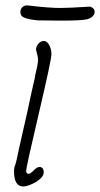

<svg xmlns="http://www.w3.org/2000/svg" viewBox="-20 -668 364 698"><path d="M31 -45Q31 -59 36 -70Q41 -87 45 -109L60 -176L80 -264Q90 -313 104 -374Q106 -380 108 -394Q118 -437 118 -444V-454Q118 -462 111 -487Q111 -499 119.5 -509Q128 -519 140 -519Q151 -519 159 -504Q167 -489 167 -471Q167 -451 121 -255Q75 -59 75 -47Q75 -36 85 -36Q90 -36 103 -49Q115 -61 123 -61Q139 -61 139 -41Q139 -29 125 -17Q111 -5 93 2.5Q75 10 65 10Q31 10 31 -45ZM54 -624Q54 -636 62.5 -643Q71 -650 83 -648Q158 -639 200 -639Q230 -639 308 -644Q324 -638 324 -626Q324 -606 297 -598Q277 -593 201 -593L117 -594Q86 -597 70 -603Q54 -609 54 -624Z"/></svg>

Font: Bad Script
Style: Regular
Weight: 400
Italic angle: -10°
Designer: Roman Shchyukin (Gaslight Type Foundry), Cyreal (Charset Expansion)
Foundry: Gaslight
Version: Version 2.000